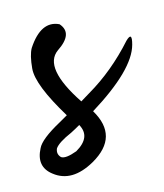

<svg xmlns="http://www.w3.org/2000/svg" viewBox="-49 -426 351 410"><g transform="rotate(-10 126.0 -220.5)"><path d="M105.6 -380.2C80.1 -389.8 57.6 -376.6 38.3 -340.6C33.9 -330.9 31.7 -316.4 31.7 -297C31.7 -273.2 50.2 -236.3 87.1 -186.1L70 -174.2C40.9 -154.9 24.2 -139 19.8 -126.7C9.2 -101.2 14.5 -81.8 35.6 -68.6C61.2 -51.9 90.6 -55 124.1 -77.9C167.2 -107.8 173.8 -143.4 143.9 -184.8C209 -233.2 244.6 -275 250.8 -310.2C254.3 -329.6 250.8 -333.1 240.2 -320.8C211.2 -282 178.6 -249.9 142.6 -224.4L122.8 -209.9C77.9 -266.2 67.8 -304.9 92.4 -326C117.9 -346.3 122.3 -364.3 105.6 -380.2ZM109.6 -161C122.8 -141.7 117.5 -123.6 93.7 -106.9C77 -99 65.6 -96.8 59.4 -100.3C53.2 -105.6 51.5 -112.2 54.1 -120.1C58.5 -128 70.4 -137.3 89.8 -147.8C96.8 -152.2 103.4 -156.6 109.6 -161Z"/></g></svg>

Font: Impossible
Style: Reguler
Weight: 400
Designer: Ahsan Design
Foundry: Designer
Version: Version 3.16.0